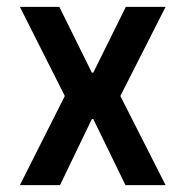

<svg xmlns="http://www.w3.org/2000/svg" viewBox="-20 -540 540 560"><path d="M38 0 169 -260 38 -520H153L248 -328H252L347 -520H463L331 -260L463 0H346L252 -193H248L155 0Z"/></svg>

Font: M PLUS 1 Code Medium
Style: Regular
Weight: 500
Designer: Coji Morishita
Foundry: UNDERFOREST DESIGN
Version: Version 1.002